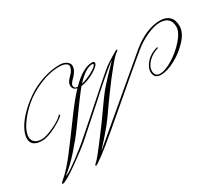

<svg xmlns="http://www.w3.org/2000/svg" viewBox="-264 -1221 1969 1700"><g transform="rotate(-30 720.0 -371.0)"><path d="M714 -699Q645 -698 551 -594Q607 -607 666.5 -640.5Q726 -674 726 -692Q726 -699 714 -699ZM401 9 1139 -614Q1288 -734 1429 -734Q1487 -734 1521 -701.5Q1555 -669 1555 -604.5Q1555 -540 1491.5 -470.5Q1428 -401 1344.5 -356.5Q1261 -312 1200 -312Q1128 -312 1128 -380Q1128 -427 1172 -475.5Q1216 -524 1289 -542L1292 -532Q1223 -511 1183 -468Q1143 -425 1143 -383Q1143 -325 1196 -325Q1249 -325 1328 -373.5Q1407 -422 1467 -491.5Q1527 -561 1527 -614Q1527 -667 1498.5 -693Q1470 -719 1415.5 -719Q1361 -719 1284.5 -685Q1208 -651 1142 -596Q1023 -498 774.5 -285Q526 -72 452 -13Q363 58 322 84L310 91Q302 97 297 97Q292 97 292 91.5Q292 86 304 76Q332 56 476 -138L524 -202Q673 -414 710 -457Q776 -532 856 -613L884 -642Q863 -631 786 -566Q709 -501 642 -441L576 -381Q380 -207 320.5 -154Q261 -101 133 -10Q-6 89 -39 89Q-43 89 -43 84V82Q-41 73 -13 51Q54 -6 143 -123.5Q232 -241 329 -374Q426 -507 496 -580Q451 -588 451 -635Q451 -665 493.5 -706Q536 -747 536 -786Q536 -804 504 -818Q483 -826 453 -826Q351 -826 247.5 -781.5Q144 -737 71 -674Q-2 -611 -48.5 -542Q-95 -473 -95 -422Q-95 -387 -70.5 -366.5Q-46 -346 -1 -346Q44 -346 128 -386Q212 -426 236 -459L246 -452Q229 -426 141.5 -379.5Q54 -333 -5 -333Q-115 -333 -115 -417Q-115 -460 -84.5 -516Q-54 -572 1.5 -628Q57 -684 127 -731.5Q197 -779 285.5 -809Q374 -839 460 -839Q504 -839 531 -819.5Q558 -800 558 -773.5Q558 -747 544 -724Q530 -701 514 -684Q469 -640 469 -622Q469 -591 505 -589Q627 -713 718 -713Q744 -713 744 -698Q744 -669 672.5 -627.5Q601 -586 537 -579Q487 -520 310 -273Q255 -197 176 -108Q97 -19 20 41Q59 37 244 -111Q266 -129 285.5 -144.5Q305 -160 456 -294Q790 -591 820 -613Q850 -635 904.5 -668.5Q959 -702 966 -702Q973 -702 973 -700L965 -688Q939 -676 867 -588Q795 -500 736 -418L677 -337Q586 -204 539 -148Q469 -64 416 -8Z"/></g></svg>

Font: Monsieur La Doulaise
Style: Regular
Weight: 400
Designer: Alejandro Paul
Foundry: Alejandro Paul
Version: Version 1.000